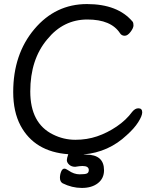

<svg xmlns="http://www.w3.org/2000/svg" viewBox="-20 -739 743 945"><path d="M288 163Q275 155 275 136Q275 120 281 105.5Q287 91 297 91Q304 91 317 100Q344 119 372 119Q400 119 408.5 114.5Q417 110 417 98Q417 78 386 78Q373 78 350 82Q332 82 320.5 71.5Q309 61 309 49Q309 40 316 20Q150 8 81 -121Q45 -189 45 -286Q45 -472 149 -595.5Q253 -719 408 -719Q560 -719 633 -632Q637 -626 637 -614Q637 -601 622.5 -582Q608 -563 594 -563Q579 -563 571 -575Q527 -643 410 -643Q292 -643 213 -546Q129 -447 129 -289Q129 -132 241 -77Q293 -51 351 -51Q408 -51 458 -68Q508 -85 554.5 -116.5Q601 -148 631 -189Q645 -206 661 -206Q680 -206 680 -186Q680 -169 660.5 -138Q641 -107 604 -74Q515 10 392 21H391Q391 22 404 22Q492 22 492 99Q492 139 462 162.5Q432 186 383 186Q334 186 288 163Z"/></svg>

Font: ToneOZ-Pinyin-WenKai-Medium
Style: Medium
Weight: 700
Designer: Fontworks Inc.
Foundry: ToneOZ
Version: Version 0.240331